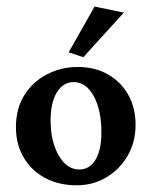

<svg xmlns="http://www.w3.org/2000/svg" viewBox="-20 -550 455 576"><path d="M210 5.9Q155.8 5.9 114.7 -16.4Q73.7 -38.6 50.8 -77.9Q27.8 -117.2 27.8 -168.5Q27.8 -225.1 53.7 -265.6Q79.6 -306.2 122.1 -327.6Q164.6 -349.1 212.9 -349.1Q264.6 -349.1 303.7 -326.9Q342.8 -304.7 364.7 -265.6Q386.7 -226.6 386.7 -175.3Q386.7 -124 363 -83Q339.4 -42 299.3 -18.1Q259.3 5.9 210 5.9ZM217.8 -41.5Q249 -41.5 266.6 -71Q284.2 -100.6 284.2 -152.3Q284.2 -219.7 261.2 -261.7Q238.3 -303.7 201.2 -303.7Q169.4 -303.7 150.6 -272.9Q131.8 -242.2 131.8 -189Q131.8 -125.5 156.2 -83.5Q180.7 -41.5 217.8 -41.5ZM230 -378.4 186 -393.1 263.7 -530.3 351.6 -512.2Z"/></svg>

Font: Lateef SemiBold
Style: Regular
Weight: 600
Designer: SIL International
Foundry: SIL International
Version: Version 4.200